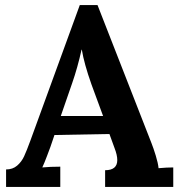

<svg xmlns="http://www.w3.org/2000/svg" viewBox="-20 -738 708 758"><path d="M606 -74Q639 -77 664 -77V0H395V-66Q443 -66 443 -106Q443 -126 432 -154L412 -209L195 -205L179 -158Q176 -150 165.5 -122Q155 -94 147 -77Q179 -80 218 -80V0H4V-69Q30 -69 47.5 -84Q65 -99 75 -120.5Q85 -142 100 -183L295 -718H365L578 -173Q586 -153 595 -123.5Q604 -94 606 -74ZM265 -410 220 -280H387L341 -405Q312 -487 303 -542H302Q286 -470 265 -410Z"/></svg>

Font: Sumana
Style: Bold
Weight: 700
Designer: Cyreal, Alexei Vanyashin (Devanagari), Olga Karpushina (Latin)
Foundry: Cyreal
Version: Version 1.015;PS 001.015;hotconv 1.0.70;makeotf.lib2.5.58329